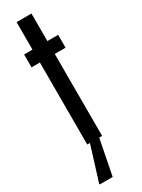

<svg xmlns="http://www.w3.org/2000/svg" viewBox="-225 -681 660 894"><g transform="rotate(-30 104.5 -234.0)"><path d="M58 0V-441H13V-510H58V-658H138V-510H196V-441H138V0ZM15 190V185L78 -18H125V-13L85 190Z"/></g></svg>

Font: Saira UltraCondensed SemiBold
Style: Regular
Weight: 600
Width: 1
Designer: Hector Gatti with collaboration of the Omnibus-Type team
Foundry: Omnibus-Type
Version: Version 1.101